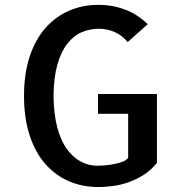

<svg xmlns="http://www.w3.org/2000/svg" viewBox="-20 -751 733 776"><path d="M614.3 -371.1V-92.8Q591.8 -64.5 564 -46.4Q536.1 -28.3 505.4 -16.6Q474.6 -4.9 441.9 0Q409.2 4.9 377 4.9Q312.5 4.9 258.3 -18.6Q204.1 -42 163.6 -87.9Q123 -133.8 100.1 -203.1Q77.1 -272.5 77.1 -363.3Q77.1 -454.1 100.1 -522.9Q123 -591.8 163.6 -637.7Q204.1 -683.6 258.8 -707.5Q313.5 -731.4 377 -731.4Q435.5 -731.4 486.3 -711.9Q537.1 -692.4 577.1 -653.3L496.1 -581.1Q472.7 -609.4 442.4 -622.1Q412.1 -634.8 379.9 -634.8Q343.8 -634.8 311 -621.1Q278.3 -607.4 252.4 -574.7Q226.6 -542 211.9 -490.2Q197.3 -438.5 196.3 -363.3Q197.3 -290 211.4 -236.3Q225.6 -182.6 250.5 -148.4Q275.4 -114.3 307.1 -97.7Q338.9 -81.1 374 -81.1Q384.8 -81.1 402.8 -82.5Q420.9 -84 439 -87.4Q457 -90.8 473.6 -96.7Q490.2 -102.5 498 -113.3V-291H376V-371.1Z"/></svg>

Font: Allerta
Style: Regular
Weight: 400
Designer: Matt McInerney
Foundry: Matt McInerney
Version: Version 1.0